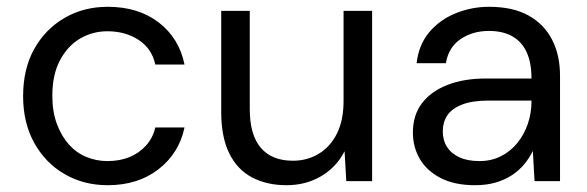

<svg xmlns="http://www.w3.org/2000/svg" viewBox="-20 -533 1728 565"><path d="M297 12Q226 12 169.5 -21Q113 -54 80.5 -113Q48 -172 48 -250Q48 -330 80.5 -388.5Q113 -447 169.5 -480Q226 -513 297 -513Q387 -513 447 -467Q507 -421 523 -343H437Q427 -390 388 -415.5Q349 -441 296 -441Q253 -441 216.5 -420Q180 -399 157 -356.5Q134 -314 134 -251Q134 -204 147.5 -168Q161 -132 183 -107.5Q205 -83 234.5 -71Q264 -59 296 -59Q332 -59 360.5 -70.5Q389 -82 409.5 -104.5Q430 -127 437 -158H523Q507 -82 446.5 -35Q386 12 297 12Z M823 12Q765 12 721.5 -11Q678 -34 654.5 -82Q631 -130 631 -203V-501H715V-212Q715 -136 747.5 -98Q780 -60 842 -60Q884 -60 918 -80.5Q952 -101 971.5 -140Q991 -179 991 -236V-501H1075V0H999L994 -88Q970 -41 925 -14.5Q880 12 823 12Z M1378 12Q1317 12 1276 -9.5Q1235 -31 1215 -66Q1195 -101 1195 -143Q1195 -194 1221.5 -229Q1248 -264 1296.5 -283Q1345 -302 1410 -302H1544Q1544 -349 1529.5 -380Q1515 -411 1487 -426.5Q1459 -442 1419 -442Q1371 -442 1335.5 -418Q1300 -394 1292 -347H1206Q1212 -401 1243 -438Q1274 -475 1321 -494Q1368 -513 1419 -513Q1489 -513 1535 -487.5Q1581 -462 1604.5 -416.5Q1628 -371 1628 -310V0H1553L1548 -89Q1538 -68 1522.5 -49.5Q1507 -31 1486.5 -17.5Q1466 -4 1439 4Q1412 12 1378 12ZM1391 -59Q1426 -59 1454.5 -73.5Q1483 -88 1503 -113Q1523 -138 1533.5 -169.5Q1544 -201 1544 -234V-237H1417Q1369 -237 1339 -225Q1309 -213 1296 -193Q1283 -173 1283 -147Q1283 -120 1295.5 -100.5Q1308 -81 1332 -70Q1356 -59 1391 -59Z"/></svg>

Font: DM Sans 17pt
Style: Regular
Weight: 400
Version: Version 4.004;gftools[0.9.30]